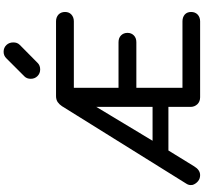

<svg xmlns="http://www.w3.org/2000/svg" viewBox="-52 -1053 1105 1041"><g transform="rotate(-90 500.5 -532.5)"><path d="M71.3 0Q51.8 0 38.1 -11.7Q24.4 -23.4 18.6 -40Q17.6 -44.9 17.6 -50.8Q17.6 -63.5 25.4 -75.2Q165 -299.8 445.3 -749Q454.1 -762.7 467.8 -772.5Q481.4 -781.2 500 -781.2Q634.8 -781.2 905.3 -781.2Q927.7 -781.2 942.4 -767.6Q956.1 -753.9 956.1 -732.4Q956.1 -710.9 942.4 -698.2Q927.7 -684.6 905.3 -684.6Q785.2 -684.6 544.9 -684.6Q544.9 -624 544.9 -442.4Q606.4 -442.4 792 -442.4Q815.4 -442.4 829.1 -428.7Q842.8 -415 842.8 -393.6Q842.8 -373 829.1 -359.4Q815.4 -345.7 792 -345.7Q710 -345.7 544.9 -345.7Q544.9 -283.2 544.9 -95.7Q634.8 -95.7 905.3 -95.7Q927.7 -95.7 942.4 -83Q956.1 -70.3 956.1 -48.8Q956.1 -27.3 942.4 -13.7Q927.7 0 905.3 0Q767.6 0 493.2 0Q470.7 0 456.1 -14.6Q441.4 -30.3 441.4 -51.8Q441.4 -91.8 441.4 -171.9Q381.8 -171.9 205.1 -171.9Q183.6 -136.7 119.1 -32.2Q99.6 0 71.3 0ZM257.8 -257.8Q303.7 -257.8 441.4 -257.8Q441.4 -342.8 441.4 -598.6Q447.3 -599.6 464.8 -601.6Q413.1 -515.6 257.8 -257.8ZM644.5 -867.2Q623 -867.2 608.4 -881.8Q593.8 -896.5 593.8 -918Q593.8 -939.5 606.4 -952.1Q638.7 -984.4 704.1 -1049.8Q718.8 -1065.4 740.2 -1065.4Q762.7 -1065.4 777.3 -1049.8Q791 -1035.2 791 -1012.7Q791 -1002.9 788.1 -994.1Q785.2 -985.4 777.3 -977.5Q745.1 -945.3 679.7 -880.9Q666 -867.2 644.5 -867.2Z"/></g></svg>

Font: Abed
Style: Bold
Weight: 700
Designer: Johan Aakerlund
Version: Version 3.105